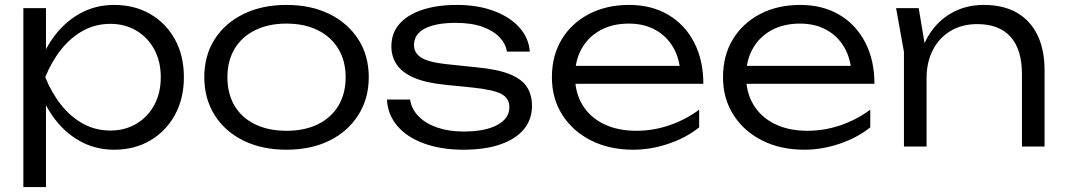

<svg xmlns="http://www.w3.org/2000/svg" viewBox="-20 -596 4335 781"><path d="M75 -563H167V-350L162 -332V-241L167 -212V165H75ZM124 -282Q146 -370 191.5 -436Q237 -502 301.5 -539Q366 -576 444 -576Q527 -576 591 -539Q655 -502 691.5 -436Q728 -370 728 -282Q728 -195 691.5 -128.5Q655 -62 591 -24.5Q527 13 444 13Q366 13 301.5 -24Q237 -61 191.5 -127.5Q146 -194 124 -282ZM634 -282Q634 -346 607.5 -395Q581 -444 534.5 -471.5Q488 -499 429 -499Q369 -499 318.5 -471.5Q268 -444 229 -395Q190 -346 164 -282Q190 -218 229 -169Q268 -120 318.5 -92.5Q369 -65 429 -65Q488 -65 534.5 -92.5Q581 -120 607.5 -169Q634 -218 634 -282Z M1145 13Q1046 13 970.5 -24Q895 -61 853 -128Q811 -195 811 -282Q811 -370 853 -436Q895 -502 970.5 -539Q1046 -576 1145 -576Q1245 -576 1320 -539Q1395 -502 1437.5 -436Q1480 -370 1480 -282Q1480 -195 1437.5 -128Q1395 -61 1320 -24Q1245 13 1145 13ZM1145 -64Q1219 -64 1273 -90.5Q1327 -117 1356.5 -166Q1386 -215 1386 -282Q1386 -348 1356.5 -397Q1327 -446 1273 -473Q1219 -500 1145 -500Q1072 -500 1017.5 -473Q963 -446 934 -397Q905 -348 905 -282Q905 -215 934 -166Q963 -117 1017.5 -90.5Q1072 -64 1145 -64Z M2144 -165Q2144 -111 2111.5 -71Q2079 -31 2016.5 -9Q1954 13 1865 13Q1774 13 1704.5 -12.5Q1635 -38 1596 -84Q1557 -130 1554 -191H1648Q1654 -152 1683 -122.5Q1712 -93 1759 -77Q1806 -61 1866 -61Q1953 -61 2002.5 -87.5Q2052 -114 2052 -160Q2052 -196 2020 -213.5Q1988 -231 1901 -240L1792 -251Q1711 -259 1662.5 -280.5Q1614 -302 1593 -334.5Q1572 -367 1572 -407Q1572 -462 1605.5 -499.5Q1639 -537 1699 -556.5Q1759 -576 1838 -576Q1922 -576 1987.5 -552Q2053 -528 2092 -485Q2131 -442 2135 -386H2042Q2037 -418 2012 -444.5Q1987 -471 1942.5 -487Q1898 -503 1833 -503Q1753 -503 1708.5 -480Q1664 -457 1664 -413Q1664 -381 1693 -362Q1722 -343 1796 -335L1920 -322Q2005 -314 2054 -294Q2103 -274 2123.5 -242Q2144 -210 2144 -165Z M2556 13Q2459 13 2384.5 -24.5Q2310 -62 2267.5 -128.5Q2225 -195 2225 -282Q2225 -370 2265 -436Q2305 -502 2376 -539Q2447 -576 2539 -576Q2630 -576 2698 -536Q2766 -496 2803.5 -423.5Q2841 -351 2841 -255H2295V-328H2802L2748 -295Q2745 -358 2718 -404Q2691 -450 2645 -475Q2599 -500 2538 -500Q2472 -500 2423 -473.5Q2374 -447 2346.5 -399Q2319 -351 2319 -286Q2319 -218 2350 -168Q2381 -118 2437 -91Q2493 -64 2569 -64Q2638 -64 2704.5 -87Q2771 -110 2824 -150V-78Q2772 -36 2700 -11.5Q2628 13 2556 13Z M3252 13Q3155 13 3080.5 -24.5Q3006 -62 2963.5 -128.5Q2921 -195 2921 -282Q2921 -370 2961 -436Q3001 -502 3072 -539Q3143 -576 3235 -576Q3326 -576 3394 -536Q3462 -496 3499.5 -423.5Q3537 -351 3537 -255H2991V-328H3498L3444 -295Q3441 -358 3414 -404Q3387 -450 3341 -475Q3295 -500 3234 -500Q3168 -500 3119 -473.5Q3070 -447 3042.5 -399Q3015 -351 3015 -286Q3015 -218 3046 -168Q3077 -118 3133 -91Q3189 -64 3265 -64Q3334 -64 3400.5 -87Q3467 -110 3520 -150V-78Q3468 -36 3396 -11.5Q3324 13 3252 13Z M3625 -563H3717L3749 -372V0H3657V-385ZM3982 -576Q4061 -576 4116 -544.5Q4171 -513 4200 -453.5Q4229 -394 4229 -310V0H4137V-294Q4137 -395 4090.5 -446.5Q4044 -498 3955 -498Q3893 -498 3846.5 -470Q3800 -442 3774.5 -392.5Q3749 -343 3749 -277L3712 -303Q3719 -387 3755 -448Q3791 -509 3849.5 -542.5Q3908 -576 3982 -576Z"/></svg>

Font: Unbounded Light
Style: Regular
Weight: 300
Designer: Luke Prowse, Jean-Baptiste Morizot, Fátima Lázaro, Florian Runge
Foundry: NaN
Version: Version 1.700